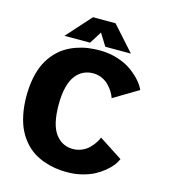

<svg xmlns="http://www.w3.org/2000/svg" viewBox="-127 -979 965 1091"><g transform="rotate(15 355.0 -433.5)"><path d="M545.5 -734H395L350.5 -805.5L305.5 -734H155L284 -878H416.5ZM368.5 11Q333 11 299.8 6Q266.5 1 232.5 -11Q198.5 -23 169.8 -41.2Q141 -59.5 115.8 -88.2Q90.5 -117 72.8 -153.2Q55 -189.5 44.8 -239.2Q34.5 -289 34.5 -348Q34.5 -407 44.8 -456.8Q55 -506.5 73 -542.8Q91 -579 116.8 -607.5Q142.5 -636 171.2 -654.2Q200 -672.5 234.2 -684.5Q268.5 -696.5 301.8 -701.2Q335 -706 370.5 -706Q425.5 -706 475.2 -690.5Q525 -675 559.2 -650.2Q593.5 -625.5 616.5 -599.2Q639.5 -573 650.5 -548L505.5 -461Q500 -478 489.2 -495.5Q478.5 -513 462 -530.5Q445.5 -548 421 -559.2Q396.5 -570.5 369 -570.5Q338 -570.5 312.5 -558.5Q287 -546.5 266.8 -521Q246.5 -495.5 235.2 -451.5Q224 -407.5 224 -348Q224 -231.5 263 -178.2Q302 -125 367 -125Q394.5 -125 419.2 -135.8Q444 -146.5 460.8 -163.5Q477.5 -180.5 488.5 -197Q499.5 -213.5 505.5 -229L643.5 -139.5Q636 -121 621 -101.5Q606 -82 581.5 -61.8Q557 -41.5 526.8 -25.5Q496.5 -9.5 455 0.8Q413.5 11 368.5 11Z"/></g></svg>

Font: League Mono ExtraBold
Style: Regular
Weight: 800
Width: 6
Designer: Tyler Finck
Foundry: The League of Moveable Type / Tyler Finck
Version: Version 2.210